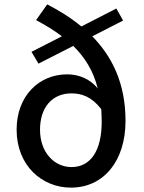

<svg xmlns="http://www.w3.org/2000/svg" viewBox="-20 -845 658 878"><path d="M307 -81C229 -81 163 -147 163 -252C163 -352 217 -418 307 -418C353 -418 399 -403 443 -346C444 -328 445 -308 445 -287C445 -160 397 -81 307 -81ZM543 -751 512 -806 352 -724C304 -764 250 -797 196 -825L145 -753C188 -730 228 -706 263 -679L124 -608L156 -554L315 -635C368 -583 407 -521 427 -440C392 -485 339 -505 287 -505C159 -505 56 -407 56 -252C56 -87 173 13 304 13C456 13 554 -111 554 -292C554 -466 491 -588 402 -679Z"/></svg>

Font: Noto Sans Japanese Medium
Style: Regular
Weight: 500
Designer: Ryoko NISHIZUKA (kana & ideographs); Paul D. Hunt (Latin, Greek & Cyrillic); Wenlong ZHANG (bopomofo); Sandoll Communica
Foundry: Adobe Systems Incorporated
Version: Version 1.000;PS 1;hotconv 1.0.78;makeotf.lib2.5.61930